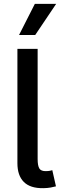

<svg xmlns="http://www.w3.org/2000/svg" viewBox="-20 -984 315 1008"><path d="M71.4 -727.3H177.6V-149.1Q177.6 -114 186.6 -99.4Q195.7 -84.9 221.2 -85.6Q235.1 -85.9 242 -87.4Q248.9 -88.8 254.6 -90.6L273.8 -5.7Q262.8 -2.5 245.9 0.5Q229 3.6 207.7 3.9Q138.8 5 105.1 -28.8Q71.4 -62.5 71.4 -127.1ZM79.9 -800.1 163 -963.8H274.9L164.8 -800.1Z"/></svg>

Font: InterMG Medium
Style: Regular
Weight: 500
Designer: Rasmus Andersson
Foundry: rsms
Version: Version 3.019;December 26, 2023;FontCreator 15.0.0.2955 64-b